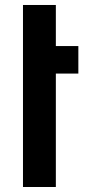

<svg xmlns="http://www.w3.org/2000/svg" viewBox="-20 -747 405 767"><path d="M203.1 0H71.8V-727.1H203.1V-563H293V-453.1H203.1Z"/></svg>

Font: Telcell.Market SemBd
Style: Regular
Weight: 600
Designer: Rasmus Andersson, Sedrak Mkrtchyan
Version: Version 3.019;git-0a5106e0b